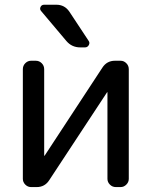

<svg xmlns="http://www.w3.org/2000/svg" viewBox="-20 -800 625 800"><path d="M151.4 -753.9Q144.5 -761.7 148.9 -771Q153.3 -780.3 164.1 -780.3H214.8Q249 -780.3 268.6 -752L348.6 -630.9Q355.5 -622.1 350.1 -612.3Q344.7 -602.5 334 -602.5H314.5Q279.3 -602.5 256.8 -628.9ZM427.7 -414.1Q427.7 -416 426.8 -416Q425.8 -416 425.8 -415L185.5 -49.8Q167 -20.5 132.8 -20.5H109.4Q95.7 -20.5 85.4 -30.8Q75.2 -41 75.2 -54.7V-511.7Q75.2 -526.4 85.4 -536.6Q95.7 -546.9 109.4 -546.9H128.9Q143.6 -546.9 153.8 -536.6Q164.1 -526.4 164.1 -511.7V-152.3Q164.1 -151.4 165 -150.9Q166 -150.4 166 -151.4L406.2 -517.6Q424.8 -546.9 459 -546.9H482.4Q496.1 -546.9 506.3 -536.6Q516.6 -526.4 516.6 -511.7V-54.7Q516.6 -41 506.3 -30.8Q496.1 -20.5 482.4 -20.5H462.9Q448.2 -20.5 438 -30.8Q427.7 -41 427.7 -54.7Z"/></svg>

Font: Gen Jyuu GothicL Regular
Style: Regular
Weight: 400
Designer: [Source Han Sans]
Ryoko NISHIZUKA  (kana & ideographs); Paul D. Hunt (Latin, Greek & Cyrillic); Wenlong ZHANG  (bopomofo
Version: Version 1.002.20150607